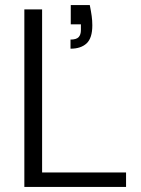

<svg xmlns="http://www.w3.org/2000/svg" viewBox="-20 -737 557 757"><path d="M76 0V-700H146V-57H477V0ZM258 -545V-581Q281 -581 290 -590.5Q299 -600 299 -619V-641H259V-717H334Q339 -692 341.5 -674Q344 -656 344 -637Q344 -587 321.5 -566Q299 -545 258 -545Z"/></svg>

Font: DM Sans 24pt Light
Style: Regular
Weight: 300
Designer: Colophon Foundry, Jonny Pinhorn
Foundry: Colophon Foundry
Version: Version 4.004;gftools[0.9.30]